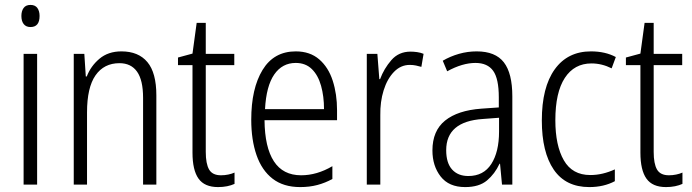

<svg xmlns="http://www.w3.org/2000/svg" viewBox="-20 -751 2815 781"><path d="M104 -731Q123 -731 132 -718.5Q141 -706 141 -686Q141 -641 104 -641Q86 -641 76.5 -653Q67 -665 67 -686Q67 -706 76 -718.5Q85 -731 104 -731ZM131 -532V0H76V-532Z M474 -542Q543 -542 579.5 -498.5Q616 -455 616 -363V0H562V-353Q562 -425 537.5 -459.5Q513 -494 466 -494Q403 -494 368.5 -444.5Q334 -395 334 -294V0H280V-532H323L329 -440H333Q349 -482 384.5 -512Q420 -542 474 -542Z M879 -38Q894 -38 908.5 -41Q923 -44 934 -49V-3Q921 3 904 6.5Q887 10 867 10Q812 10 787.5 -24.5Q763 -59 763 -130V-486H704V-517L763 -533L780 -658H817V-532H933V-486H817V-133Q817 -85 830.5 -61.5Q844 -38 879 -38Z M1183 -542Q1241 -542 1278.5 -509.5Q1316 -477 1333.5 -422.5Q1351 -368 1351 -303V-262H1056Q1057 -152 1094 -95Q1131 -38 1205 -38Q1269 -38 1332 -75V-23Q1303 -7 1271 1.5Q1239 10 1201 10Q1133 10 1089 -24Q1045 -58 1023.5 -120Q1002 -182 1002 -264Q1002 -391 1048 -466.5Q1094 -542 1183 -542ZM1183 -495Q1128 -495 1095.5 -448Q1063 -401 1058 -307H1298Q1298 -359 1286 -402Q1274 -445 1248.5 -470Q1223 -495 1183 -495Z M1650 -541Q1663 -541 1677 -539Q1691 -537 1703 -532L1694 -479Q1684 -482 1672 -484.5Q1660 -487 1647 -487Q1610 -487 1582.5 -458.5Q1555 -430 1540.5 -383.5Q1526 -337 1527 -282V0H1472V-532H1515L1523 -429H1526Q1542 -472 1572 -506.5Q1602 -541 1650 -541Z M1919 -542Q1995 -542 2029.5 -497.5Q2064 -453 2064 -359V0H2022L2014 -85H2012Q1993 -44 1961 -17Q1929 10 1872 10Q1806 10 1772.5 -33Q1739 -76 1739 -139Q1739 -219 1790.5 -260.5Q1842 -302 1938 -309L2009 -314V-355Q2009 -431 1986 -463Q1963 -495 1914 -495Q1861 -495 1799 -461L1781 -504Q1812 -522 1847 -532Q1882 -542 1919 -542ZM1944 -267Q1795 -257 1795 -140Q1795 -88 1819 -61.5Q1843 -35 1885 -35Q1947 -35 1978.5 -84Q2010 -133 2010 -216V-272Z M2377 10Q2281 10 2232.5 -61Q2184 -132 2184 -261Q2184 -396 2236.5 -469Q2289 -542 2384 -542Q2442 -542 2485 -519L2468 -473Q2428 -493 2386 -493Q2316 -493 2277.5 -434Q2239 -375 2239 -262Q2239 -159 2273.5 -99Q2308 -39 2381 -39Q2407 -39 2432 -45Q2457 -51 2481 -62V-14Q2436 10 2377 10Z M2701 -38Q2716 -38 2730.5 -41Q2745 -44 2756 -49V-3Q2743 3 2726 6.5Q2709 10 2689 10Q2634 10 2609.5 -24.5Q2585 -59 2585 -130V-486H2526V-517L2585 -533L2602 -658H2639V-532H2755V-486H2639V-133Q2639 -85 2652.5 -61.5Q2666 -38 2701 -38Z"/></svg>

Font: Noto Sans Lao Looped Condensed Light
Style: Regular
Weight: 300
Width: 3
Designer: Mark Frömberg, Ben Mitchell
Foundry: The Fontpad Ltd
Version: Version 1.002; ttfautohint (v1.8.4.7-5d5b)